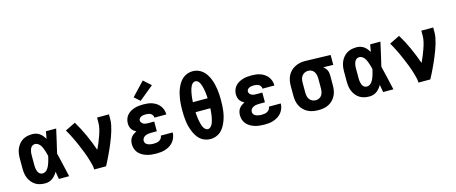

<svg xmlns="http://www.w3.org/2000/svg" viewBox="-46 -1419 4891 2059"><g transform="rotate(-15 2400.0 -389.5)"><path d="M266 8Q238 8 210.5 2.5Q183 -3 159 -17.5Q135 -32 117 -54Q99 -76 88 -101.5Q77 -127 73 -154.5Q69 -182 69 -210V-320Q69 -348 73 -375.5Q77 -403 88 -428.5Q99 -454 117 -476Q135 -498 159 -512.5Q183 -527 210.5 -532.5Q238 -538 266 -538Q287 -538 307.5 -532Q328 -526 345.5 -513.5Q363 -501 376.5 -484.5Q390 -468 401 -450Q405 -470 408 -490Q411 -510 415 -530H529Q514 -465 499.5 -399Q485 -333 469 -268Q486 -201 500.5 -134Q515 -67 531 0H417Q413 -21 409.5 -42Q406 -63 403 -84Q392 -65 378 -48Q364 -31 346.5 -18Q329 -5 308 1.5Q287 8 266 8ZM266 -102Q283 -102 298 -112Q313 -122 323 -136.5Q333 -151 340 -167.5Q347 -184 352.5 -200.5Q358 -217 362 -234Q366 -251 370 -268Q366 -285 361.5 -301.5Q357 -318 351.5 -334Q346 -350 339.5 -365.5Q333 -381 322.5 -395Q312 -409 297.5 -418.5Q283 -428 266 -428Q254 -428 243 -423Q232 -418 224.5 -409Q217 -400 212.5 -389Q208 -378 205.5 -366.5Q203 -355 202 -343.5Q201 -332 201 -320V-210Q201 -198 202 -186.5Q203 -175 205.5 -163.5Q208 -152 212.5 -141Q217 -130 224.5 -121Q232 -112 243 -107Q254 -102 266 -102Z M809 0Q809 -26 803 -51.5Q797 -77 789.5 -102Q782 -127 774 -151.5Q766 -176 756.5 -200Q747 -224 737 -248Q727 -272 717 -296Q707 -320 696 -343.5Q685 -367 673.5 -390.5Q662 -414 650 -436.5Q638 -459 624 -482L738 -538Q787 -457 826 -370.5Q865 -284 896 -195Q912 -228 926 -262.5Q940 -297 952.5 -332Q965 -367 974 -403.5Q983 -440 983 -477V-530H1115V-477Q1115 -445 1108.5 -413.5Q1102 -382 1093 -351.5Q1084 -321 1073 -291Q1062 -261 1050 -231.5Q1038 -202 1025 -172.5Q1012 -143 998.5 -114.5Q985 -86 970.5 -57Q956 -28 941 0Z M1498 8Q1471 8 1444.5 5Q1418 2 1393 -5.5Q1368 -13 1344.5 -26.5Q1321 -40 1303.5 -59.5Q1286 -79 1277.5 -104.5Q1269 -130 1269 -157Q1269 -176 1274 -195.5Q1279 -215 1290.5 -230.5Q1302 -246 1318 -257.5Q1334 -269 1352 -277Q1337 -285 1324 -295.5Q1311 -306 1302 -320Q1293 -334 1289 -350.5Q1285 -367 1285 -384Q1285 -408 1293 -432Q1301 -456 1317 -474.5Q1333 -493 1354.5 -505.5Q1376 -518 1400 -525.5Q1424 -533 1448.5 -535.5Q1473 -538 1497 -538Q1523 -538 1548 -535Q1573 -532 1597 -523.5Q1621 -515 1642 -500.5Q1663 -486 1678 -466Q1693 -446 1701 -421.5Q1709 -397 1709 -372Q1709 -371 1709 -371Q1709 -371 1709 -370H1577Q1577 -370 1577 -370Q1577 -370 1577 -371Q1577 -384 1569.5 -396.5Q1562 -409 1550.5 -416Q1539 -423 1525 -425.5Q1511 -428 1497 -428Q1484 -428 1471.5 -426.5Q1459 -425 1447 -420Q1435 -415 1426 -404.5Q1417 -394 1417 -381Q1417 -368 1425.5 -356.5Q1434 -345 1446.5 -339Q1459 -333 1472.5 -331.5Q1486 -330 1500 -330H1564V-222H1500Q1484 -222 1467.5 -219.5Q1451 -217 1436 -210Q1421 -203 1411 -189.5Q1401 -176 1401 -159Q1401 -149 1405.5 -139Q1410 -129 1418 -122.5Q1426 -116 1436 -112Q1446 -108 1456 -106Q1466 -104 1476.5 -103Q1487 -102 1498 -102Q1514 -102 1530 -104.5Q1546 -107 1560 -115Q1574 -123 1583.5 -136.5Q1593 -150 1593 -166H1725Q1725 -139 1716 -113.5Q1707 -88 1690.5 -66.5Q1674 -45 1651.5 -30.5Q1629 -16 1603.5 -7Q1578 2 1551 5Q1524 8 1498 8ZM1481 -582 1418 -638 1559 -787 1641 -713Z M2100 8Q2070 8 2041 -2Q2012 -12 1989 -31.5Q1966 -51 1950 -77Q1934 -103 1922.5 -131Q1911 -159 1903.5 -188Q1896 -217 1892 -247Q1888 -277 1886.5 -307Q1885 -337 1885 -368Q1885 -398 1886.5 -428Q1888 -458 1892.5 -488Q1897 -518 1904 -547.5Q1911 -577 1922.5 -605Q1934 -633 1950 -658.5Q1966 -684 1989 -704Q2012 -724 2041 -734.5Q2070 -745 2100 -745Q2130 -745 2159 -734.5Q2188 -724 2211 -704Q2234 -684 2250 -658.5Q2266 -633 2277.5 -605Q2289 -577 2296 -547.5Q2303 -518 2307.5 -488Q2312 -458 2313.5 -428Q2315 -398 2315 -367Q2315 -337 2313.5 -307Q2312 -277 2308 -247Q2304 -217 2296.5 -188Q2289 -159 2277.5 -131Q2266 -103 2250 -77Q2234 -51 2211 -31.5Q2188 -12 2159 -2Q2130 8 2100 8ZM2018 -423H2182Q2181 -438 2180 -453Q2179 -468 2177 -483Q2175 -498 2172.5 -513Q2170 -528 2166.5 -542.5Q2163 -557 2158.5 -571.5Q2154 -586 2147 -599Q2140 -612 2128 -622.5Q2116 -633 2100 -633Q2085 -633 2073 -623Q2061 -613 2053.5 -599.5Q2046 -586 2041.5 -571.5Q2037 -557 2033.5 -542.5Q2030 -528 2027.5 -513Q2025 -498 2023 -483Q2021 -468 2020 -453Q2019 -438 2018 -423ZM2100 -102Q2115 -102 2127 -112.5Q2139 -123 2146.5 -136Q2154 -149 2158.5 -163.5Q2163 -178 2166.5 -192.5Q2170 -207 2172.5 -222Q2175 -237 2177 -252Q2179 -267 2180 -282Q2181 -297 2182 -312H2018Q2019 -297 2020 -282Q2021 -267 2023 -252Q2025 -237 2027.5 -222Q2030 -207 2033.5 -192.5Q2037 -178 2041.5 -163.5Q2046 -149 2053.5 -136Q2061 -123 2073 -112.5Q2085 -102 2100 -102Z M2698 8Q2671 8 2644.5 5Q2618 2 2593 -5.5Q2568 -13 2544.5 -26.5Q2521 -40 2503.5 -59.5Q2486 -79 2477.5 -104.5Q2469 -130 2469 -157Q2469 -176 2474 -195.5Q2479 -215 2490.5 -230.5Q2502 -246 2518 -257.5Q2534 -269 2552 -277Q2537 -285 2524 -295.5Q2511 -306 2502 -320Q2493 -334 2489 -350.5Q2485 -367 2485 -384Q2485 -408 2493 -432Q2501 -456 2517 -474.5Q2533 -493 2554.5 -505.5Q2576 -518 2600 -525.5Q2624 -533 2648.5 -535.5Q2673 -538 2697 -538Q2723 -538 2748 -535Q2773 -532 2797 -523.5Q2821 -515 2842 -500.5Q2863 -486 2878 -466Q2893 -446 2901 -421.5Q2909 -397 2909 -372Q2909 -371 2909 -371Q2909 -371 2909 -370H2777Q2777 -370 2777 -370Q2777 -370 2777 -371Q2777 -384 2769.5 -396.5Q2762 -409 2750.5 -416Q2739 -423 2725 -425.5Q2711 -428 2697 -428Q2684 -428 2671.5 -426.5Q2659 -425 2647 -420Q2635 -415 2626 -404.5Q2617 -394 2617 -381Q2617 -368 2625.5 -356.5Q2634 -345 2646.5 -339Q2659 -333 2672.5 -331.5Q2686 -330 2700 -330H2764V-222H2700Q2684 -222 2667.5 -219.5Q2651 -217 2636 -210Q2621 -203 2611 -189.5Q2601 -176 2601 -159Q2601 -149 2605.5 -139Q2610 -129 2618 -122.5Q2626 -116 2636 -112Q2646 -108 2656 -106Q2666 -104 2676.5 -103Q2687 -102 2698 -102Q2714 -102 2730 -104.5Q2746 -107 2760 -115Q2774 -123 2783.5 -136.5Q2793 -150 2793 -166H2925Q2925 -139 2916 -113.5Q2907 -88 2890.5 -66.5Q2874 -45 2851.5 -30.5Q2829 -16 2803.5 -7Q2778 2 2751 5Q2724 8 2698 8Z M3299 8Q3270 8 3240.5 3Q3211 -2 3184.5 -15Q3158 -28 3136.5 -49Q3115 -70 3101.5 -96Q3088 -122 3082.5 -151Q3077 -180 3077 -210V-320Q3077 -348 3082 -376Q3087 -404 3099 -429.5Q3111 -455 3131 -476Q3151 -497 3176 -510.5Q3201 -524 3228.5 -531Q3256 -538 3284 -538Q3288 -538 3292 -538Q3296 -538 3300 -538L3576 -530V-420L3466 -423Q3477 -414 3487 -402.5Q3497 -391 3503.5 -377.5Q3510 -364 3512.5 -349.5Q3515 -335 3515 -320V-210Q3515 -181 3510 -152Q3505 -123 3492 -97Q3479 -71 3458.5 -50Q3438 -29 3412 -15.5Q3386 -2 3357 3Q3328 8 3299 8ZM3299 -102Q3318 -102 3336 -111Q3354 -120 3364.5 -136Q3375 -152 3379 -171.5Q3383 -191 3383 -210V-320Q3383 -338 3379.5 -356.5Q3376 -375 3366.5 -391Q3357 -407 3341 -417Q3325 -427 3306 -428H3300Q3299 -428 3297.5 -428Q3296 -428 3294 -428Q3275 -428 3257 -418.5Q3239 -409 3228 -393.5Q3217 -378 3213 -358.5Q3209 -339 3209 -320V-210Q3209 -190 3213.5 -170.5Q3218 -151 3229.5 -135Q3241 -119 3260 -110.5Q3279 -102 3299 -102Z M3866 8Q3838 8 3810.5 2.5Q3783 -3 3759 -17.5Q3735 -32 3717 -54Q3699 -76 3688 -101.5Q3677 -127 3673 -154.5Q3669 -182 3669 -210V-320Q3669 -348 3673 -375.5Q3677 -403 3688 -428.5Q3699 -454 3717 -476Q3735 -498 3759 -512.5Q3783 -527 3810.5 -532.5Q3838 -538 3866 -538Q3887 -538 3907.5 -532Q3928 -526 3945.5 -513.5Q3963 -501 3976.5 -484.5Q3990 -468 4001 -450Q4005 -470 4008 -490Q4011 -510 4015 -530H4129Q4114 -465 4099.5 -399Q4085 -333 4069 -268Q4086 -201 4100.5 -134Q4115 -67 4131 0H4017Q4013 -21 4009.5 -42Q4006 -63 4003 -84Q3992 -65 3978 -48Q3964 -31 3946.5 -18Q3929 -5 3908 1.5Q3887 8 3866 8ZM3866 -102Q3883 -102 3898 -112Q3913 -122 3923 -136.5Q3933 -151 3940 -167.5Q3947 -184 3952.5 -200.5Q3958 -217 3962 -234Q3966 -251 3970 -268Q3966 -285 3961.5 -301.5Q3957 -318 3951.5 -334Q3946 -350 3939.5 -365.5Q3933 -381 3922.5 -395Q3912 -409 3897.5 -418.5Q3883 -428 3866 -428Q3854 -428 3843 -423Q3832 -418 3824.5 -409Q3817 -400 3812.5 -389Q3808 -378 3805.5 -366.5Q3803 -355 3802 -343.5Q3801 -332 3801 -320V-210Q3801 -198 3802 -186.5Q3803 -175 3805.5 -163.5Q3808 -152 3812.5 -141Q3817 -130 3824.5 -121Q3832 -112 3843 -107Q3854 -102 3866 -102Z M4409 0Q4409 -26 4403 -51.5Q4397 -77 4389.5 -102Q4382 -127 4374 -151.5Q4366 -176 4356.5 -200Q4347 -224 4337 -248Q4327 -272 4317 -296Q4307 -320 4296 -343.5Q4285 -367 4273.5 -390.5Q4262 -414 4250 -436.5Q4238 -459 4224 -482L4338 -538Q4387 -457 4426 -370.5Q4465 -284 4496 -195Q4512 -228 4526 -262.5Q4540 -297 4552.5 -332Q4565 -367 4574 -403.5Q4583 -440 4583 -477V-530H4715V-477Q4715 -445 4708.5 -413.5Q4702 -382 4693 -351.5Q4684 -321 4673 -291Q4662 -261 4650 -231.5Q4638 -202 4625 -172.5Q4612 -143 4598.5 -114.5Q4585 -86 4570.5 -57Q4556 -28 4541 0Z"/></g></svg>

Font: Iosevka Slab XBdEx
Style: Regular
Weight: 800
Width: 7
Monospace: yes
Designer: Belleve Invis
Foundry: Belleve Invis
Version: Version 11.1.0; ttfautohint (v1.8.3)